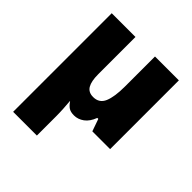

<svg xmlns="http://www.w3.org/2000/svg" viewBox="-210 -703 1092 1092"><g transform="rotate(45 336.0 -156.5)"><path d="M606 -553V0H463L437 -74H429Q413 -31 385 -10.5Q357 10 325 10Q298 10 282.5 0Q267 -10 253 -31H251Q253 -10 255 23Q257 56 257 84V240H66V-553H257V-253Q257 -197 273.5 -169Q290 -141 328 -141Q377 -141 395.5 -185Q414 -229 414 -311V-553Z"/></g></svg>

Font: Noto Sans Black
Style: Regular
Weight: 900
Designer: Monotype Design Team
Foundry: Monotype Imaging Inc.
Version: Version 2.007